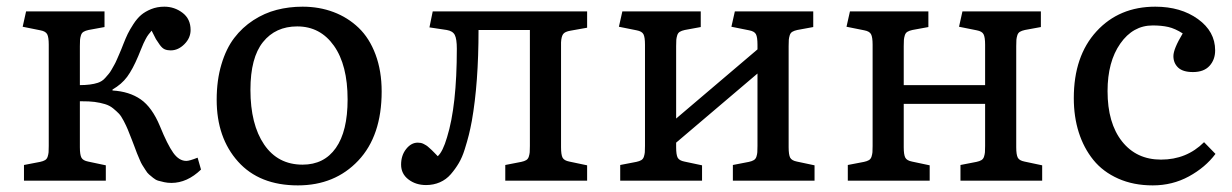

<svg xmlns="http://www.w3.org/2000/svg" viewBox="-20 -541 3689 575"><path d="M493.2 6.8Q481.9 6.8 471.9 4.6Q461.9 2.4 454.1 0.2Q446.3 -2 438.7 -8.3Q431.2 -14.6 426.3 -18.6Q421.4 -22.5 415.3 -32.5Q409.2 -42.5 406 -47.1Q402.8 -51.8 397.5 -64.7Q392.1 -77.6 390.1 -82.3Q388.2 -86.9 382.6 -102.3Q377 -117.7 375 -122.1Q366.7 -143.6 362.5 -153.6Q358.4 -163.6 350.6 -178.7Q342.8 -193.8 335.9 -200.9Q329.1 -208 318.6 -216.6Q308.1 -225.1 294.4 -229.2Q280.8 -233.4 263.2 -235.8Q250 -237.8 219.2 -237.8V-100.1Q219.2 -77.6 223.9 -68.8Q228.5 -60.1 244.1 -57.1L296.9 -45.9V0H51.8V-46.9L100.1 -56.2Q109.4 -58.1 115 -61.5Q120.6 -64.9 122.8 -72Q125 -79.1 125.5 -85Q126 -90.8 126 -104V-407.2Q126 -429.7 121.3 -438.5Q116.7 -447.3 101.1 -450.2L47.9 -460.9L58.1 -506.8H293V-460L245.1 -451.2Q235.8 -449.2 230.2 -445.8Q224.6 -442.4 222.4 -435.1Q220.2 -427.7 219.7 -421.9Q219.2 -416 219.2 -402.8V-286.1Q252 -286.1 272.9 -293Q278.8 -294.9 284.7 -298.6Q290.5 -302.2 295.7 -308.3Q300.8 -314.5 305.2 -319.3Q309.6 -324.2 314.5 -333Q319.3 -341.8 322.5 -347.2Q325.7 -352.5 330.3 -363.3Q335 -374 336.9 -378.4Q338.9 -382.8 343.5 -394Q348.1 -405.3 349.1 -408.2Q356.4 -426.8 362.5 -439.5Q368.7 -452.1 379.6 -469Q390.6 -485.8 402.6 -496.1Q414.6 -506.3 432.6 -513.7Q450.7 -521 472.2 -521Q502.4 -521 526.6 -502.7Q550.8 -484.4 550.8 -451.2Q550.8 -427.2 532.2 -408.7Q513.7 -390.1 491.2 -390.1Q481 -390.1 473.4 -393.3Q465.8 -396.5 458.3 -407Q450.7 -417.5 447 -423.8Q443.4 -430.2 434.1 -449.2Q428.7 -442.9 424.6 -437.5Q420.4 -432.1 416 -423.6Q411.6 -415 409.7 -410.9Q407.7 -406.7 402.1 -392.8Q396.5 -378.9 394 -373Q377.4 -333.5 360.8 -311Q344.2 -288.6 316.9 -272.9V-270Q367.2 -267.1 401.4 -243.4Q435.5 -219.7 459 -163.1Q481.4 -107.9 498.8 -83.5Q516.1 -59.1 538.1 -59.1Q547.4 -59.1 571.8 -68.8L582 -33.2Q540.5 6.8 493.2 6.8Z M872.1 14.2Q756.8 14.2 692.9 -57.1Q628.9 -128.4 628.9 -242.2Q628.9 -300.8 643.1 -348.1Q657.2 -395.5 681.4 -427.2Q705.6 -459 738.8 -480.5Q772 -502 808.8 -511.5Q845.7 -521 886.2 -521Q936 -521 978.8 -504.9Q1021.5 -488.8 1054 -457.8Q1086.4 -426.8 1104.7 -377.7Q1123 -328.6 1123 -267.1Q1123 -134.3 1053 -60.1Q982.9 14.2 872.1 14.2ZM886.2 -47.9Q950.7 -47.9 985.8 -97.9Q1021 -147.9 1021 -243.2Q1021 -346.2 980 -404.1Q939 -461.9 870.1 -461.9Q805.2 -461.9 767.6 -415Q730 -368.2 730 -272Q730 -168.5 771 -108.2Q812 -47.9 886.2 -47.9Z M1255.9 13.2Q1225.1 13.2 1203.1 -3.7Q1181.2 -20.5 1181.2 -47.9Q1181.2 -75.7 1196.3 -94.7Q1211.4 -113.8 1231 -113.8Q1235.8 -113.8 1240 -113Q1244.1 -112.3 1248.8 -109.9Q1253.4 -107.4 1256.3 -105.7Q1259.3 -104 1264.6 -99.1Q1270 -94.2 1272.5 -92Q1274.9 -89.8 1281.7 -82.8Q1288.6 -75.7 1291 -73.2Q1306.2 -86.9 1318.8 -129.9Q1348.1 -224.1 1348.1 -395Q1348.1 -424.3 1342 -436.3Q1335.9 -448.2 1317.9 -451.2L1266.1 -459L1275.9 -506.8H1738.3V-458L1689 -449.2Q1671.4 -446.3 1666.3 -438.7Q1661.1 -431.2 1660.2 -414.1V-100.1Q1660.2 -77.6 1664.8 -68.8Q1669.4 -60.1 1685.1 -57.1L1738.3 -45.9V0H1493.2V-46.9L1541 -56.2Q1550.3 -58.1 1555.9 -61.5Q1561.5 -64.9 1563.7 -72Q1565.9 -79.1 1566.4 -85Q1566.9 -90.8 1566.9 -104V-451.2H1413.1Q1413.1 -292.5 1393.1 -179.2Q1388.7 -155.3 1384 -136.7Q1379.4 -118.2 1371.8 -94Q1364.3 -69.8 1354 -52.5Q1343.8 -35.2 1330.1 -19.3Q1316.4 -3.4 1297.4 4.9Q1278.3 13.2 1255.9 13.2Z M1837.4 0V-46.9L1885.7 -56.2Q1895 -58.1 1900.6 -61.5Q1906.2 -64.9 1908.4 -72Q1910.6 -79.1 1911.1 -85Q1911.6 -90.8 1911.6 -104V-407.2Q1911.6 -429.7 1907 -438.5Q1902.3 -447.3 1886.7 -450.2L1833.5 -460.9L1843.8 -506.8H2078.6V-460L2030.8 -451.2Q2021.5 -449.2 2015.9 -445.8Q2010.3 -442.4 2008.1 -435.1Q2005.9 -427.7 2005.4 -421.9Q2004.9 -416 2004.9 -402.8V-186L2248.5 -393.1V-407.2Q2248.5 -429.7 2243.9 -438.5Q2239.3 -447.3 2223.6 -450.2L2170.4 -460.9L2180.7 -506.8H2415.5V-460L2367.7 -451.2Q2358.4 -449.2 2352.8 -445.8Q2347.2 -442.4 2345 -435.1Q2342.8 -427.7 2342.3 -421.9Q2341.8 -416 2341.8 -402.8V-100.1Q2341.8 -77.6 2346.4 -68.8Q2351.1 -60.1 2366.7 -57.1L2419.4 -45.9V0H2174.8V-46.9L2222.7 -56.2Q2231.9 -58.1 2237.5 -61.5Q2243.2 -64.9 2245.4 -72Q2247.6 -79.1 2248 -85Q2248.5 -90.8 2248.5 -104V-320.8L2004.9 -113.8V-100.1Q2004.9 -77.6 2009.5 -68.8Q2014.2 -60.1 2029.8 -57.1L2082.5 -45.9V0Z M2519 0V-46.9L2567.4 -56.2Q2576.7 -58.1 2582.3 -61.5Q2587.9 -64.9 2590.1 -72Q2592.3 -79.1 2592.8 -85Q2593.3 -90.8 2593.3 -104V-407.2Q2593.3 -429.7 2588.6 -438.5Q2584 -447.3 2568.4 -450.2L2515.1 -460.9L2525.4 -506.8H2760.3V-460L2712.4 -451.2Q2703.1 -449.2 2697.5 -445.8Q2691.9 -442.4 2689.7 -435.1Q2687.5 -427.7 2687 -421.9Q2686.5 -416 2686.5 -402.8V-286.1H2930.2V-407.2Q2930.2 -429.7 2925.5 -438.5Q2920.9 -447.3 2905.3 -450.2L2852.1 -460.9L2862.3 -506.8H3097.2V-460L3049.3 -451.2Q3040 -449.2 3034.4 -445.8Q3028.8 -442.4 3026.6 -435.1Q3024.4 -427.7 3023.9 -421.9Q3023.4 -416 3023.4 -402.8V-100.1Q3023.4 -77.6 3028.1 -68.8Q3032.7 -60.1 3048.3 -57.1L3101.1 -45.9V0H2856.4V-46.9L2904.3 -56.2Q2913.6 -58.1 2919.2 -61.5Q2924.8 -64.9 2927 -72Q2929.2 -79.1 2929.7 -85Q2930.2 -90.8 2930.2 -104V-230H2686.5V-100.1Q2686.5 -77.6 2691.2 -68.8Q2695.8 -60.1 2711.4 -57.1L2764.2 -45.9V0Z M3432.1 14.2Q3374.5 14.2 3328.9 -6.1Q3283.2 -26.4 3254.4 -62Q3225.6 -97.7 3210.7 -144.5Q3195.8 -191.4 3195.8 -247.1Q3195.8 -373 3263.7 -447Q3331.5 -521 3439.9 -521Q3516.1 -521 3567.6 -483.9Q3619.1 -446.8 3619.1 -390.1Q3619.1 -362.3 3602.3 -343.8Q3585.4 -325.2 3552.7 -325.2Q3522.5 -325.2 3508.3 -338.6Q3494.1 -352.1 3494.1 -373Q3494.1 -394.5 3522 -440.9Q3499 -455.6 3478.8 -460.2Q3458.5 -464.8 3432.1 -464.8Q3373 -464.8 3335 -410.4Q3296.9 -356 3296.9 -268.1Q3296.9 -172.4 3340.1 -117.7Q3383.3 -63 3457 -63Q3533.7 -63 3585.9 -115.2L3620.1 -80.1Q3589.8 -39.6 3540.5 -12.7Q3491.2 14.2 3432.1 14.2Z"/></svg>

Font: Literata Book
Style: Regular
Weight: 400
Designer: Latin by Veronika Burian and Jose Scaglione. Greek by Irene Vlachou. Cyrillic by Vera Evstafieva
Foundry: TypeTogether
Version: Version 2.003;PS 002.003;hotconv 1.0.88;makeotf.lib2.5.64775